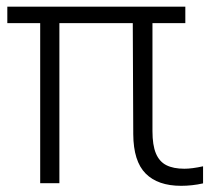

<svg xmlns="http://www.w3.org/2000/svg" viewBox="-20 -562 649 590"><path d="M604 -51V1.5Q570.5 9 536.5 9Q465 9 427.5 -28.8Q390 -66.5 389.5 -149.5L388 -491H162.5V1H103.5V-491H2.5V-541.5H549.5V-491H448.5V-159Q448.5 -116 459 -90.8Q469.5 -65.5 491 -54.5Q512.5 -43.5 546.5 -43.5Q570 -43.5 604 -51Z"/></svg>

Font: Encode Sans Semi Condensed Light
Style: Regular
Weight: 300
Width: 4
Designer: Multiple Designers
Foundry: Impallari Type
Version: Version 2.000